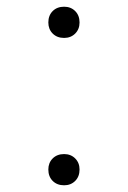

<svg xmlns="http://www.w3.org/2000/svg" viewBox="-20 -546 381 572"><path d="M171 -433Q150 -433 137 -446Q124 -459 124 -479Q124 -500 137 -513Q150 -526 171 -526Q191 -526 204 -513Q217 -500 217 -479Q217 -459 204 -446Q191 -433 171 -433ZM171 6Q150 6 137 -7Q124 -20 124 -41Q124 -61 137 -74Q150 -87 171 -87Q191 -87 204 -74Q217 -61 217 -41Q217 -20 204 -7Q191 6 171 6Z"/></svg>

Font: M PLUS 2 Light
Style: Regular
Weight: 300
Designer: Coji Morishita
Foundry: UNDERFOREST DESIGN
Version: Version 1.001